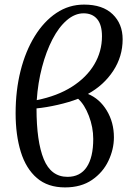

<svg xmlns="http://www.w3.org/2000/svg" viewBox="-20 -802 589 836"><path d="M263 14Q188 14 140.5 -27Q93 -68 70.5 -141Q48 -214 48 -309Q48 -408 69.5 -493.5Q91 -579 131 -644Q171 -709 225.5 -745.5Q280 -782 346 -782Q427 -782 470.5 -740Q514 -698 514 -631Q514 -556 473 -493.5Q432 -431 363 -393Q414 -372 445 -320.5Q476 -269 476 -204Q476 -152 452 -101.5Q428 -51 380.5 -18.5Q333 14 263 14ZM140 -366Q230 -384 293.5 -424.5Q357 -465 390.5 -521.5Q424 -578 424 -644Q424 -694 403 -719Q382 -744 344 -744Q306 -744 271 -714Q236 -684 208.5 -631Q181 -578 163 -509.5Q145 -441 140 -366ZM274 -32Q329 -32 357.5 -74.5Q386 -117 386 -197Q386 -248 367 -297.5Q348 -347 320 -372Q282 -357 231.5 -345.5Q181 -334 139 -330Q139 -186 170.5 -109Q202 -32 274 -32Z"/></svg>

Font: Literata 36pt
Style: Italic
Weight: 400
Italic angle: -2°
Designer: Latin by Veronika Burian and Jose Scaglione. Greek by Irene Vlachou. Cyrillic by Vera Evstafieva
Foundry: TypeTogether
Version: Version 3.002